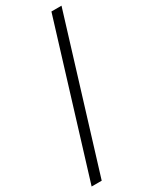

<svg xmlns="http://www.w3.org/2000/svg" viewBox="-223 -762 775 973"><g transform="rotate(-30 165.0 -275.0)"><path d="M2 160 269 -710H328L61 160Z"/></g></svg>

Font: TypoPRO Source Serif Pro
Style: Regular
Weight: 400
Designer: Frank Grießhammer
Foundry: Adobe Systems Incorporated
Version: Version 1.017;PS 1.0;hotconv 1.0.79;makeotf.lib2.5.61930